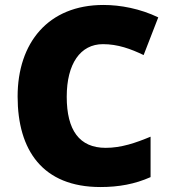

<svg xmlns="http://www.w3.org/2000/svg" viewBox="-20 -744 689 774"><path d="M395 -566C455 -566 507 -547 559 -522L618 -674C545 -709 466 -724 397 -724C174 -724 51 -571 51 -355C51 -138 152 10 385 10C459 10 524 -2 587 -30V-193C527 -168 469 -148 406 -148C300 -148 249 -219 249 -354C249 -487 304 -566 395 -566Z"/></svg>

Font: Noto Sans Canadian Aboriginal Black
Style: Regular
Weight: 900
Designer: Monotype Design Team, Typotheque's Kevin King
Foundry: Monotype Imaging Inc.
Version: Version 2.004